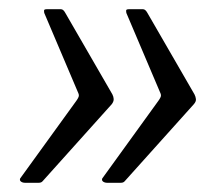

<svg xmlns="http://www.w3.org/2000/svg" viewBox="-20 -470 486 417"><path d="M145.9 -251.2Q148.9 -255.3 150.5 -259.1Q152.1 -262.9 150.4 -267L76.1 -441.9Q75.1 -447 76.2 -448.5Q77.4 -450 81.5 -450H112.3Q117.5 -450 121.7 -442.2L224.1 -265Q226.6 -260.1 226.9 -254.9Q227.2 -249.7 222.8 -243.8L72.7 -76.6Q71.2 -74.8 69.1 -73.9Q67.1 -73 63.5 -73H34.8Q29.1 -73 25.6 -75.6Q22.2 -78.2 23.7 -82.3L145.9 -251.2ZM324.1 -251.2Q327.1 -255.3 328.8 -259.1Q330.4 -262.9 328.7 -267L254.4 -441.9Q253.4 -447 254.5 -448.5Q255.7 -450 259.8 -450H290.5Q295.7 -450 300 -442.2L402.4 -265Q404.9 -260.1 405.5 -254.9Q406.2 -249.7 401.1 -243.8L251 -76.6Q249.5 -74.8 247.4 -73.9Q245.4 -73 241.8 -73H213Q207.4 -73 203.9 -75.6Q200.5 -78.2 202 -82.3L324.1 -251.2Z"/></svg>

Font: Libre Franklin Thin
Style: Italic
Weight: 100
Italic angle: -8°
Designer: Pablo Impallari, Rodrigo Fuenzalida, Nhung Nguyen
Foundry: Impallari Type
Version: Version 3.000